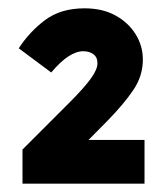

<svg xmlns="http://www.w3.org/2000/svg" viewBox="-20 -799 397 461"><path d="M323 -656Q323 -617 300.5 -583.5Q278 -550 239 -510L158 -428L143 -463H327V-358H34V-440L147 -553Q181 -587 197.5 -609.5Q214 -632 214 -647Q214 -662 204 -669Q194 -676 180 -676Q163 -676 144 -663.5Q125 -651 103 -625L25 -683Q51 -723 88.5 -751Q126 -779 183 -779Q226 -779 257 -762Q288 -745 305.5 -717Q323 -689 323 -656Z"/></svg>

Font: Gabarito
Style: Bold
Weight: 700
Designer: Leandro Assis / Alvaro Franca / Felipe Casaprima
Foundry: Naipe Foundry
Version: Version 1.000